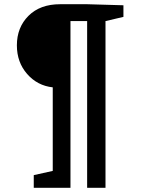

<svg xmlns="http://www.w3.org/2000/svg" viewBox="-20 -720 670 910"><path d="M480 -620V170H393V-620H314V170H140V110L230 90V-306Q157 -314 108.5 -369.5Q60 -425 60 -505Q60 -590 115 -645Q170 -700 265 -700H393L565 -695V-640Z"/></svg>

Font: Bitter
Style: Regular
Weight: 400
Designer: Sol Matas
Foundry: Sol Matas
Version: Version 1.300;PS 001.300;hotconv 1.0.70;makeotf.lib2.5.58329